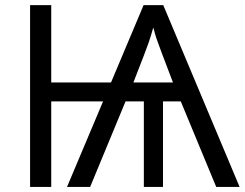

<svg xmlns="http://www.w3.org/2000/svg" viewBox="-20 -734 961 754"><path d="M503.9 -410.2H659.2Q601.6 -561 594.7 -582Q587.9 -603 582 -626Q572.8 -593.3 564.2 -567.9Q555.7 -542.5 503.9 -410.2ZM620.1 -335.9V0H544.9V-335.9H473.1L334 0H243.2L384.8 -335.9H181.2V0H98.1V-713.9H181.2V-410.2H416L543.9 -713.9H621.1L920.9 0H829.1L689.9 -335.9Z"/></svg>

Font: OpenSans
Style: Regular
Weight: 400
Foundry: Ascender Corporation
Version: Version 1.10